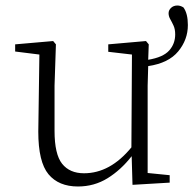

<svg xmlns="http://www.w3.org/2000/svg" viewBox="-20 -663 702 697"><path d="M178 -352V-188Q178 -103 205.5 -68.5Q233 -34 285 -34Q380 -34 457 -128L459 -465L373 -475V-502L510 -514L520 -502L518 -446Q572 -455 594 -479.5Q616 -504 616 -538Q616 -557 610 -570Q604 -583 598 -593.5Q592 -604 592 -615Q592 -626 601 -634.5Q610 -643 624 -643Q635 -643 646 -636Q662 -614 662 -572Q662 -519 627 -476.5Q592 -434 518 -423L516 -352V-35L596 -27V0L461 8L458 -96Q419 -46 370.5 -16Q322 14 263 14Q193 14 156 -30.5Q119 -75 119 -185L123 -465L35 -476V-502L173 -514L183 -502Z"/></svg>

Font: Minh Nguyen ExtraLight
Style: Regular
Weight: 250
Designer: Ryoko NISHIZUKA 西塚涼子 (kana & ideographs); Frank Grießhammer (Latin, Greek & Cyrillic); Wenlong ZHANG 张文龙 (bopomofo); San
Foundry: Adobe
Version: Version 1.100;July 7, 2023;FontCreator 14.0.0.2814 64-bit